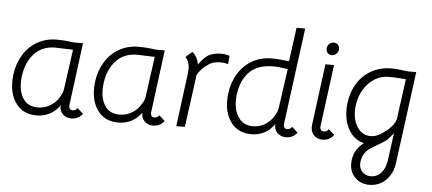

<svg xmlns="http://www.w3.org/2000/svg" viewBox="-60 -868 2895 1287"><g transform="rotate(5 1387.5 -224.0)"><path d="M19 -201Q19 -225 22 -249Q32 -325 68.5 -384Q105 -443 163 -475.5Q221 -508 293 -508Q347 -508 410 -499H469L415 -84Q414 -80 414 -74Q414 -45 439 -45Q458 -45 471 -63L510 -27Q492 -6 473.5 2Q455 10 433 10Q398 10 375 -14.5Q352 -39 357 -72Q328 -31 288 -10.5Q248 10 201 10Q113 10 66 -49.5Q19 -109 19 -201ZM347 -127Q367 -156 370 -190L406 -450L342 -452L288 -454Q199 -454 145.5 -396Q92 -338 80 -245Q77 -223 77 -201Q77 -132 108.5 -88Q140 -44 204 -44Q249 -44 287.5 -67Q326 -90 347 -127Z M569 -201Q569 -225 572 -249Q582 -325 618.5 -384Q655 -443 713 -475.5Q771 -508 843 -508Q897 -508 960 -499H1019L965 -84Q964 -80 964 -74Q964 -45 989 -45Q1008 -45 1021 -63L1060 -27Q1042 -6 1023.5 2Q1005 10 983 10Q948 10 925 -14.5Q902 -39 907 -72Q878 -31 838 -10.5Q798 10 751 10Q663 10 616 -49.5Q569 -109 569 -201ZM897 -127Q917 -156 920 -190L956 -450L892 -452L838 -454Q749 -454 695.5 -396Q642 -338 630 -245Q627 -223 627 -201Q627 -132 658.5 -88Q690 -44 754 -44Q799 -44 837.5 -67Q876 -90 897 -127Z M1455 -501 1450 -445Q1423 -452 1396 -452Q1345 -452 1312 -425Q1275 -402 1246 -355L1198 0H1140L1186 -352Q1189 -372 1189 -388Q1189 -439 1161 -467L1204 -505Q1220 -494 1232.5 -471.5Q1245 -449 1248 -424Q1282 -471 1310 -489Q1347 -510 1396 -510Q1426 -510 1455 -501Z M1465 -201Q1465 -225 1468 -249Q1478 -325 1514 -383.5Q1550 -442 1608 -475Q1666 -508 1738 -508Q1792 -508 1855 -499L1886 -727H1944L1859 -84Q1858 -80 1858 -74Q1858 -45 1883 -45Q1902 -45 1915 -63L1954 -27Q1937 -6 1918.5 2Q1900 10 1877 10Q1842 10 1819 -14.5Q1796 -39 1801 -72Q1772 -31 1732.5 -10.5Q1693 10 1647 10Q1559 10 1512 -49.5Q1465 -109 1465 -201ZM1792 -127Q1810 -152 1815 -190L1851 -446L1829 -449Q1787 -456 1757 -456Q1649 -456 1594 -400.5Q1539 -345 1526 -250Q1523 -229 1523 -208Q1523 -135 1556.5 -89.5Q1590 -44 1652 -44Q1695 -44 1732 -66Q1769 -88 1792 -127Z M2128 -51Q2149 -51 2160 -69L2200 -34Q2190 -18 2169.5 -6.5Q2149 5 2126 5Q2086 5 2063.5 -21Q2041 -47 2046 -87L2100 -500H2158L2103 -82Q2102 -68 2109 -59.5Q2116 -51 2128 -51ZM2099 -603Q2099 -623 2112 -636.5Q2125 -650 2143 -650Q2160 -650 2171 -639Q2182 -628 2182 -611Q2182 -592 2168.5 -578.5Q2155 -565 2137 -565Q2121 -565 2110 -576Q2099 -587 2099 -603Z M2330 148Q2330 59 2403 4Q2340 -11 2303.5 -69Q2267 -127 2267 -210Q2267 -233 2270 -257Q2280 -333 2317 -390.5Q2354 -448 2412.5 -479.5Q2471 -511 2542 -511Q2580 -511 2597 -508L2655 -501H2711L2629 118Q2619 191 2573.5 235Q2528 279 2462 279Q2405 279 2367.5 242Q2330 205 2330 148ZM2534 -84Q2565 -105 2586.5 -132.5Q2608 -160 2610 -182L2646 -448L2558 -453H2527Q2478 -453 2435 -426Q2392 -399 2363.5 -352Q2335 -305 2327 -246Q2324 -227 2324 -208Q2324 -138 2357 -92.5Q2390 -47 2442 -47Q2488 -47 2534 -84ZM2572 111 2598 -80Q2596 -78 2581.5 -59.5Q2567 -41 2549 -26Q2534 -15 2500 5Q2476 18 2457 31Q2400 62 2391 130Q2390 135 2390 144Q2390 178 2412 199.5Q2434 221 2468 221Q2508 221 2535.5 192Q2563 163 2572 111Z"/></g></svg>

Font: Bellota
Style: Italic
Weight: 400
Italic angle: -7.5°
Designer: Kemie Guaida
Foundry: Kemie Guaida
Version: Version 4.001